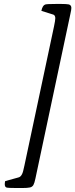

<svg xmlns="http://www.w3.org/2000/svg" viewBox="-20 -822 378 963"><path d="M90.3 51.8Q95.7 42.5 102.5 8.3L251 -689.9Q257.3 -719.7 257.3 -730.5V-732.9Q255.9 -746.6 246.6 -749L187.5 -767.6Q193.4 -794.9 206.5 -799.3Q213.9 -802.2 262.2 -802.2H286.1Q314.5 -802.2 325.2 -799.8Q335.4 -796.9 337.4 -787.1Q337.9 -785.2 337.9 -782.2Q337.9 -772.9 333.5 -754.4L157.7 73.2Q152.8 96.7 147.5 106Q141.6 115.7 130.4 118.2Q118.2 121.1 89.8 121.1H65.9Q17.6 121.1 11.7 118.2Q3.9 114.7 3.9 101.6Q3.9 95.2 5.9 86.4Q6.3 85.9 72.8 67.9Q83.5 65.4 90.3 51.8Z"/></svg>

Font: inglobal
Style: Italic
Weight: 400
Italic angle: -12°
Designer: Andrey Kochetov, Denis Davydov, Evgeny Yurtaev
Foundry: inglobal
Version: Version 1.00 September 25, 2014, initial release